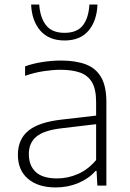

<svg xmlns="http://www.w3.org/2000/svg" viewBox="-20 -814 568 842"><path d="M225 8Q147 8 102.8 -29.8Q58.5 -67.5 58.5 -135Q58.5 -202.5 103.8 -240.2Q149 -278 250 -289.5L422.5 -309.5L423.5 -272L250.5 -251.5Q173 -242.5 139.8 -215Q106.5 -187.5 106.5 -138.5Q106.5 -87.5 137 -59.5Q167.5 -31.5 230.5 -31.5Q277 -31.5 321.5 -50.8Q366 -70 401.5 -112V-367Q401.5 -423 383.2 -453.5Q365 -484 330.2 -496Q295.5 -508 245.5 -508Q212.5 -508 172 -502Q131.5 -496 90 -481.5V-523Q124 -535.5 166.2 -542Q208.5 -548.5 247.5 -548.5Q311 -548.5 355.5 -532Q400 -515.5 423.2 -475.8Q446.5 -436 446.5 -366.5V0H407L403.5 -64.5H399Q370 -31 323.8 -11.5Q277.5 8 225 8ZM263 -636.5Q194.5 -636.5 157 -679.5Q119.5 -722.5 116.5 -794H152Q156 -736.5 182 -703.2Q208 -670 263 -670Q318.5 -670 343.8 -703.2Q369 -736.5 372 -794H407.5Q404.5 -722 368 -679.2Q331.5 -636.5 263 -636.5Z"/></svg>

Font: Encode Sans SemiExpanded ExtraLight
Style: Regular
Weight: 250
Width: 6
Designer: Multiple Designers
Foundry: Impallari Type
Version: Version 3.002